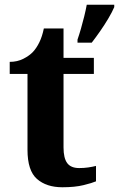

<svg xmlns="http://www.w3.org/2000/svg" viewBox="-20 -780 502 810"><path d="M243 10Q176 10 136 -25Q96 -60 96 -148V-468H21V-519Q53 -519 78.5 -532Q104 -545 119 -561Q134 -577 146 -601.5Q158 -626 165 -660H248V-536H376V-468H248V-158Q248 -113 263.5 -92Q279 -71 314 -71Q334 -71 351.5 -73.5Q369 -76 385 -80V-15Q369 -8 332.5 1Q296 10 243 10ZM307 -613Q314 -633 321.5 -659Q329 -685 335.5 -711.5Q342 -738 346 -760H462V-750Q453 -729 437 -702Q421 -675 402.5 -648.5Q384 -622 367 -600H307Z"/></svg>

Font: Noto Serif Tamil
Style: Regular
Weight: 400
Designer: Indian Type Foundry, Tom Grace, and the Monotype Design Team
Foundry: Monotype Imaging Inc.
Version: Version 2.003